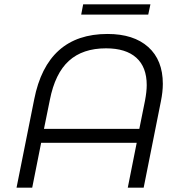

<svg xmlns="http://www.w3.org/2000/svg" viewBox="-20 -862 841 882"><path d="M728 -477Q728 -440 719 -396L640 0H567L608 -206H169L128 0H56L137 -405Q196 -706 474 -706Q594 -706 661 -646Q728 -586 728 -477ZM654 -471Q654 -554 606 -597Q558 -640 467 -640Q360 -640 296.5 -582.5Q233 -525 209 -403L182 -270H620L646 -399Q654 -441 654 -471ZM362 -842H671L661 -795H353Z"/></svg>

Font: Montserrat Alternates
Style: Italic
Weight: 400
Italic angle: -11.3°
Designer: Julieta Ulanovsky
Foundry: Julieta Ulanovsky
Version: Version 7.200